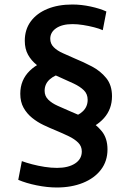

<svg xmlns="http://www.w3.org/2000/svg" viewBox="-20 -748 581 852"><path d="M232 84Q190 84 143 74.5Q96 65 61 50L77 -33Q96 -26 122.5 -19Q149 -12 178 -7.5Q207 -3 233 -3Q283 -3 313 -22.5Q343 -42 343 -76Q343 -99 327 -115Q311 -131 285 -143.5Q259 -156 228 -169Q201 -180 173.5 -193Q146 -206 122.5 -225Q99 -244 84.5 -270Q70 -296 70 -332Q70 -393 112 -434Q154 -475 223 -488L261 -423Q225 -417 201.5 -396.5Q178 -376 178 -345Q178 -322 194 -306Q210 -290 236 -278.5Q262 -267 294 -253Q330 -239 367.5 -218.5Q405 -198 431 -166.5Q457 -135 457 -85Q457 -33 428 5Q399 43 348 63.5Q297 84 232 84ZM291 -226Q327 -234 348 -254.5Q369 -275 369 -305Q369 -331 352 -347.5Q335 -364 307.5 -377Q280 -390 248 -404Q222 -415 194.5 -428Q167 -441 143 -460Q119 -479 104.5 -505Q90 -531 90 -567Q90 -617 116.5 -653Q143 -689 190.5 -708.5Q238 -728 301 -728Q341 -728 382.5 -719Q424 -710 452 -697L436 -614Q421 -621 397.5 -627Q374 -633 349 -637Q324 -641 302 -641Q256 -641 229.5 -623Q203 -605 203 -576Q203 -554 218.5 -538.5Q234 -523 259 -512Q284 -501 313 -488Q350 -473 388 -453Q426 -433 451.5 -401.5Q477 -370 477 -321Q477 -264 441.5 -224Q406 -184 345 -166Z"/></svg>

Font: Murecho Thin Medium
Style: Regular
Weight: 500
Version: Version 1.010